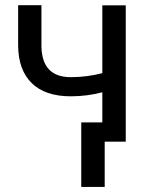

<svg xmlns="http://www.w3.org/2000/svg" viewBox="-20 -549 583 744"><path d="M467.3 0H376.5V-191.4Q316.9 -175.8 254.4 -175.8Q155.3 -175.8 103.3 -226.6Q51.3 -277.3 50.3 -371.1V-528.8H140.6V-368.2Q143.1 -250 254.4 -250Q316.9 -250 376.5 -265.6V-528.3H467.3ZM385.7 175.3H294.9V-74.7H385.7Z"/></svg>

Font: APIMedia Roboto
Style: Regular
Weight: 400
Designer: Google
Version: Version 2.137; 2017